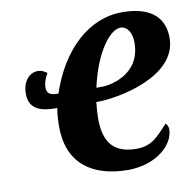

<svg xmlns="http://www.w3.org/2000/svg" viewBox="-81 -808 919 901"><g transform="rotate(-10 378.5 -358.0)"><path d="M461 9C595 7 681 -72 681 -147C681 -159 674 -170 669 -175C615 -117 586 -82 514 -82C385 -82 361 -166 361 -255C361 -270 363 -304 366 -331H374C470 -331 757 -383 757 -568C757 -678 678 -725 558 -725C400 -725 265 -602 198 -401C157 -400 143 -412 143 -439C143 -466 154 -487 164 -505C150 -515 138 -522 121 -522C79 -522 47 -484 47 -426C47 -344 116 -335 181 -335C175 -304 174 -276 174 -247C174 -74 285 9 461 9ZM408 -397H378C415 -563 488 -655 538 -655C572 -655 591 -618 591 -576C591 -416 434 -397 408 -397Z"/></g></svg>

Font: Noto Serif Condensed Black
Style: Italic
Weight: 900
Width: 3
Italic angle: -12°
Designer: Monotype Design Team
Foundry: Monotype Imaging Inc.
Version: Version 2.013